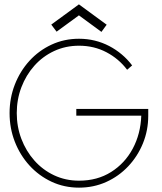

<svg xmlns="http://www.w3.org/2000/svg" viewBox="-20 -850 746 882"><path d="M330.5 -349.5H661V-318.5Q661 -251 636.5 -191.2Q612 -131.5 568.8 -85.8Q525.5 -40 467.8 -14Q410 12 343 12Q275 12 216.8 -15.2Q158.5 -42.5 115.2 -90Q72 -137.5 48 -199.2Q24 -261 24 -330.5Q24 -399.5 48 -461.2Q72 -523 115.2 -570.5Q158.5 -618 216.8 -645Q275 -672 343 -672Q380.5 -672 415.2 -663.5Q450 -655 481.2 -638.8Q512.5 -622.5 539.2 -600Q566 -577.5 587 -549.5L564 -529.5Q526 -580 469 -610Q412 -640 343 -640Q281 -640 228.5 -615.5Q176 -591 137.8 -548Q99.5 -505 78.2 -449Q57 -393 57 -330.5Q57 -268 78.2 -212Q99.5 -156 137.8 -112.8Q176 -69.5 228.5 -44.8Q281 -20 343 -20Q427 -20 490.2 -59.8Q553.5 -99.5 589.8 -167.2Q626 -235 629 -318.5H330.5ZM240 -704.5 215.5 -737 342.5 -830 470 -736.5 446 -703.5 342.5 -779.5Z"/></svg>

Font: League Spartan Extralight
Style: Regular
Weight: 200
Foundry: The League of Moveable Type
Version: Version 2.300; ttfautohint (v1.8.3)